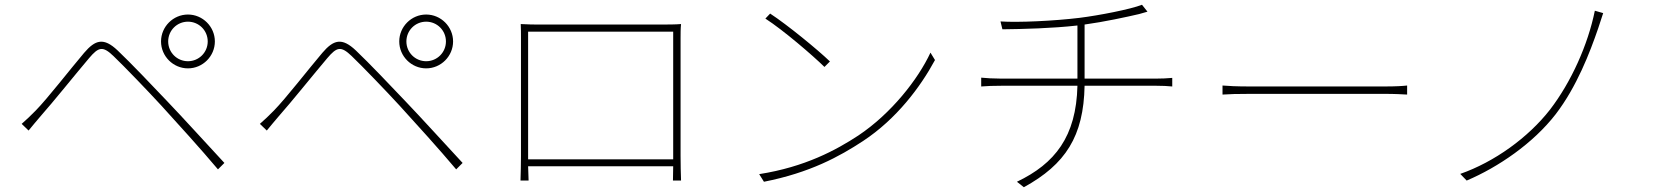

<svg xmlns="http://www.w3.org/2000/svg" viewBox="-20 -762 6980 806"><path d="M686 -588C686 -634 723 -671 769 -671C815 -671 852 -634 852 -588C852 -542 815 -505 769 -505C723 -505 686 -542 686 -588ZM656 -588C656 -526 707 -475 769 -475C831 -475 882 -526 882 -588C882 -650 831 -701 769 -701C707 -701 656 -650 656 -588ZM71 -242 100 -214C113 -229 133 -255 151 -275C201 -331 298 -452 354 -518C394 -565 411 -570 456 -527C504 -481 601 -380 658 -318C728 -241 820 -140 895 -51L922 -78C845 -161 748 -268 680 -339C623 -399 528 -499 474 -550C415 -606 380 -595 333 -540C276 -473 180 -349 130 -298C108 -276 93 -261 71 -242Z M1686 -588C1686 -634 1723 -671 1769 -671C1815 -671 1852 -634 1852 -588C1852 -542 1815 -505 1769 -505C1723 -505 1686 -542 1686 -588ZM1656 -588C1656 -526 1707 -475 1769 -475C1831 -475 1882 -526 1882 -588C1882 -650 1831 -701 1769 -701C1707 -701 1656 -650 1656 -588ZM1071 -242 1100 -214C1113 -229 1133 -255 1151 -275C1201 -331 1298 -452 1354 -518C1394 -565 1411 -570 1456 -527C1504 -481 1601 -380 1658 -318C1728 -241 1820 -140 1895 -51L1922 -78C1845 -161 1748 -268 1680 -339C1623 -399 1528 -499 1474 -550C1415 -606 1380 -595 1333 -540C1276 -473 1180 -349 1130 -298C1108 -276 1093 -261 1071 -242Z M2166 -661C2167 -641 2167 -620 2167 -603C2167 -584 2167 -128 2167 -106C2167 -84 2166 -25 2165 -4H2199L2197 -64H2806L2805 -4H2839C2838 -22 2837 -82 2837 -107C2837 -122 2837 -571 2837 -603C2837 -622 2837 -642 2839 -661C2815 -659 2780 -659 2762 -659C2736 -659 2273 -659 2239 -659C2219 -659 2204 -659 2166 -661ZM2197 -93V-629H2806V-93Z M3213 -705 3193 -684C3269 -635 3392 -529 3441 -481L3464 -504C3412 -554 3285 -658 3213 -705ZM3167 -31 3187 1C3380 -37 3504 -105 3603 -170C3744 -263 3844 -397 3905 -510L3886 -541C3834 -429 3721 -285 3583 -193C3490 -132 3359 -61 3167 -31Z M4099 -436V-399C4121 -401 4151 -402 4184 -402H4503C4498 -188 4408 -75 4249 1L4278 24C4453 -72 4529 -190 4533 -402H4834C4856 -402 4884 -401 4901 -399V-435C4881 -433 4855 -432 4833 -432H4533V-659C4614 -670 4711 -691 4762 -703C4775 -707 4787 -710 4797 -713L4774 -742C4726 -723 4592 -697 4511 -687C4404 -674 4254 -667 4180 -672L4188 -639C4276 -640 4397 -643 4503 -655V-432H4182C4153 -432 4116 -434 4099 -436Z M5112 -403V-365C5137 -367 5176 -368 5230 -368C5261 -368 5730 -368 5790 -368C5837 -368 5870 -366 5887 -365V-403C5869 -401 5842 -399 5789 -399C5730 -399 5259 -399 5230 -399C5169 -399 5136 -401 5112 -403Z M6710 -707 6675 -717C6646 -574 6576 -418 6487 -302C6395 -184 6253 -82 6110 -32L6137 -4C6269 -60 6416 -160 6511 -283C6599 -398 6654 -541 6689 -643C6695 -661 6704 -689 6710 -707Z"/></svg>

Font: Harano Aji Gothic ExtraLight
Style: Regular
Weight: 250
Foundry: Masamichi Hosoda
Version: HaranoAjiGothic-ExtraLight version 20230610;ttx 4.39.4